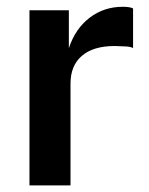

<svg xmlns="http://www.w3.org/2000/svg" viewBox="-20 -560 450 580"><path d="M69 -529H188V-414.5Q207.5 -473.5 250.8 -506.5Q294 -539.5 351 -539.5Q372.5 -539.5 382 -534.5V-415Q372 -420 351.5 -420Q334.5 -421 326.5 -421Q262 -421 227.5 -391.5Q193 -362 193 -307.5V0H69Z"/></svg>

Font: 1883 Sans SemiBold
Style: Regular
Weight: 600
Designer: 1883 Sans project is a fork of Public Sans.
Version: Version 1.009